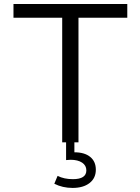

<svg xmlns="http://www.w3.org/2000/svg" viewBox="-20 -696 687 939"><path d="M448.7 133.8Q448.7 175.3 418 199.2Q387.2 223.1 335 223.1Q286.1 223.1 245.6 202.6L261.7 164.1Q293 180.2 336.4 180.2Q402.3 180.2 402.3 137.2Q402.3 113.3 381.6 99.4Q360.8 85.4 324.7 85.4Q314.5 85.4 303.2 86.9V-0.5H343.8V48.8Q393.6 48.8 421.1 71.3Q448.7 93.8 448.7 133.8ZM363.8 0H284.2V-609.4H45.9V-676.3H602.5V-609.4H363.8Z"/></svg>

Font: Estedad-FD Regular
Style: FD-Regular
Weight: 400
Designer: Amin Abedi
Version: Version 7.3